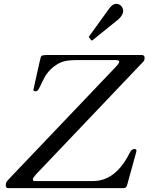

<svg xmlns="http://www.w3.org/2000/svg" viewBox="-20 -972 767 992"><path d="M22.9 0Q9.8 0 9.8 -13.7Q9.8 -27.3 14.9 -34.2Q20 -41 26.4 -47.4L562 -609.4Q596.2 -643.6 596.2 -652.6Q596.2 -661.6 578.1 -661.6H374.5Q321.3 -661.6 293.9 -649.4Q247.1 -627.9 216.8 -583.5Q210.9 -575.2 196.8 -545.4Q182.6 -515.6 179.2 -510.7Q172.4 -500.5 166 -500.5Q152.3 -500.5 152.3 -506.8Q152.8 -508.8 153.8 -513.4Q154.8 -518.1 157 -527.8Q159.2 -537.6 163.1 -555.7Q167 -573.7 173.1 -600.8Q179.2 -627.9 184.3 -650.9Q189.5 -673.8 190.9 -677.5Q192.4 -681.2 195.8 -683.6Q202.1 -688 224.1 -688H711.4Q727.1 -688 727.1 -672.9Q727.1 -660.2 720.2 -653.3L190.9 -97.2Q149.9 -56.2 149.9 -46.6Q149.9 -37.1 155.8 -36.6H460.4Q572.3 -36.6 643.1 -168.9Q646.5 -174.3 649.2 -180.2Q651.9 -186 655.3 -190.9Q663.1 -202.1 674.1 -202.1Q685.1 -202.1 685.1 -193.8Q685.1 -190.4 683.6 -185.5L636.2 -13.7Q631.8 0 618.2 0ZM440.4 -778.3Q438.5 -780.3 438.5 -781.2Q438.5 -782.2 440.4 -784.2L544.4 -928.2Q562 -952.1 579.1 -952.1Q596.2 -952.1 606.2 -941.2Q616.2 -930.2 616.2 -915.5Q616.2 -893.1 589.4 -870.1L458 -764.2Q455.6 -762.7 454.1 -762.7Q452.6 -762.7 451.2 -764.2Z"/></svg>

Font: Cardo-Italic
Style: Italic
Weight: 400
Italic angle: -12°
Designer: David J. Perry
Foundry: David J. Perry
Version: Version 0.991